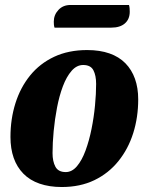

<svg xmlns="http://www.w3.org/2000/svg" viewBox="-20 -731 596 771"><path d="M228 20Q178 20 139 6.5Q100 -7 74 -33.5Q48 -60 35 -97Q22 -134 22 -181Q22 -253 42 -316.5Q62 -380 101 -428Q140 -476 197.5 -503Q255 -530 330 -530Q381 -530 419.5 -516.5Q458 -503 483.5 -477Q509 -451 522 -414.5Q535 -378 535 -332Q535 -260 515 -196.5Q495 -133 455.5 -84Q416 -35 359 -7.5Q302 20 228 20ZM244 -40Q269 -40 289 -63.5Q309 -87 323.5 -126.5Q338 -166 347.5 -213Q357 -260 361.5 -307.5Q366 -355 366 -394Q366 -428 355 -449Q344 -470 314 -470Q288 -470 267.5 -446.5Q247 -423 232.5 -384.5Q218 -346 209 -299Q200 -252 195.5 -204.5Q191 -157 191 -116Q191 -83 202.5 -61.5Q214 -40 244 -40ZM199 -620Q197 -626 196.5 -632Q196 -638 196 -644Q196 -671 214.5 -691Q233 -711 263 -711H498Q500 -704 500.5 -697.5Q501 -691 501 -684Q501 -654 481.5 -637Q462 -620 427 -620Z"/></svg>

Font: Sansita Swashed Light
Style: Bold
Weight: 700
Version: Version 1.003